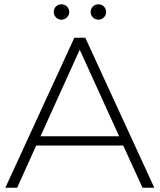

<svg xmlns="http://www.w3.org/2000/svg" viewBox="-20 -876 745 896"><path d="M555 -197H149L60 0H5L327 -700H378L700 0H645ZM536 -240 352 -644 169 -240ZM267 -784Q252 -784 241.5 -794.5Q231 -805 231 -820Q231 -836 241.5 -846Q252 -856 267 -856Q282 -856 292.5 -845.5Q303 -835 303 -820Q303 -805 292 -794.5Q281 -784 267 -784ZM439 -784Q425 -784 414 -794.5Q403 -805 403 -820Q403 -835 413.5 -845.5Q424 -856 439 -856Q454 -856 464.5 -846Q475 -836 475 -820Q475 -805 464.5 -794.5Q454 -784 439 -784Z"/></svg>

Font: Hilab Light
Style: Regular
Weight: 300
Designer: Cristianderson Lima
Foundry: Cristianderson
Version: Version 1.0